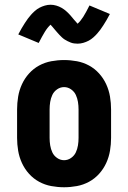

<svg xmlns="http://www.w3.org/2000/svg" viewBox="-20 -781 540 809"><path d="M250 8Q223 8 196 3Q169 -2 145 -15Q121 -28 102.5 -48.5Q84 -69 72.5 -94Q61 -119 56.5 -146Q52 -173 52 -200V-320Q52 -347 56.5 -374Q61 -401 72.5 -426Q84 -451 102.5 -471.5Q121 -492 145 -505Q169 -518 196 -523Q223 -528 250 -528Q277 -528 304 -523Q331 -518 355 -505Q379 -492 397.5 -471.5Q416 -451 427.5 -426Q439 -401 443.5 -374Q448 -347 448 -320V-200Q448 -173 443.5 -146Q439 -119 427.5 -94Q416 -69 397.5 -48.5Q379 -28 355 -15Q331 -2 304 3Q277 8 250 8ZM250 -106Q266 -106 279.5 -115.5Q293 -125 299.5 -139Q306 -153 308.5 -168.5Q311 -184 311 -200V-320Q311 -336 308.5 -351.5Q306 -367 299.5 -381Q293 -395 279.5 -404.5Q266 -414 250 -414Q234 -414 220.5 -404.5Q207 -395 200.5 -381Q194 -367 191.5 -351.5Q189 -336 189 -320V-200Q189 -184 191.5 -168.5Q194 -153 200.5 -139Q207 -125 220.5 -115.5Q234 -106 250 -106ZM307 -597Q300 -597 292.5 -598Q285 -599 278.5 -601.5Q272 -604 265 -607.5Q258 -611 252.5 -614.5Q247 -618 241 -623.5Q235 -629 230 -634.5Q225 -640 221 -644.5Q217 -649 211.5 -655.5Q206 -662 201 -668Q196 -674 193 -677Q180 -665 169 -647Q158 -629 143 -600L57 -636Q64 -650 71 -661.5Q78 -673 84.5 -683.5Q91 -694 97.5 -702.5Q104 -711 110.5 -718.5Q117 -726 126.5 -734.5Q136 -743 146.5 -748.5Q157 -754 169 -757.5Q181 -761 193 -761Q205 -761 217 -757.5Q229 -754 239.5 -748Q250 -742 259.5 -733.5Q269 -725 276.5 -716.5Q284 -708 292 -698Q300 -688 307 -681Q320 -693 331 -710.5Q342 -728 357 -758L443 -722Q436 -708 429 -696.5Q422 -685 415.5 -674.5Q409 -664 402.5 -655.5Q396 -647 389.5 -639.5Q383 -632 373.5 -623.5Q364 -615 353.5 -609.5Q343 -604 331 -600.5Q319 -597 307 -597Z"/></svg>

Font: Iosevka Curly Slab Heavy
Style: Regular
Weight: 900
Monospace: yes
Designer: Belleve Invis
Foundry: Belleve Invis
Version: Version 22.1.2; ttfautohint (v1.8.4)